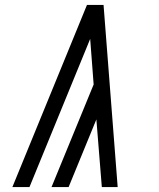

<svg xmlns="http://www.w3.org/2000/svg" viewBox="-20 -755 640 775"><path d="M455 0H391L369 -273L257 0H188L358 -414L344 -598L99 0H30L331 -735H398Z"/></svg>

Font: Iosevka Curly Light Extended
Style: Italic
Weight: 300
Width: 7
Italic angle: -9°
Monospace: yes
Designer: Belleve Invis
Foundry: Belleve Invis
Version: Version 11.1.0; ttfautohint (v1.8.3)